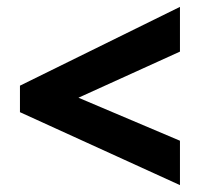

<svg xmlns="http://www.w3.org/2000/svg" viewBox="-20 -640 584 558"><path d="M503 -102V-231L208 -356L503 -490V-620L38 -391V-314Z"/></svg>

Font: Noto Sans Thai SemCond ExtBd
Style: Regular
Weight: 800
Width: 4
Designer: Monotype Design Team
Foundry: Monotype Imaging Inc.
Version: Version 2.002